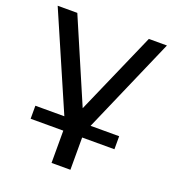

<svg xmlns="http://www.w3.org/2000/svg" viewBox="-132 -632 838 928"><g transform="rotate(20 287.0 -168.0)"><path d="M335 28V194H238V28H70V-39H219L6 -530H107L289 -106L475 -530H568L354 -39H501V28Z"/></g></svg>

Font: Montserrat Z Med
Style: Regular
Weight: 500
Designer: Julieta Ulanovsky
Foundry: Julieta Ulanovsky
Version: Version 8.000